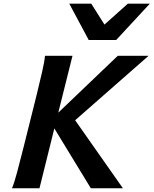

<svg xmlns="http://www.w3.org/2000/svg" viewBox="-20 -1003 818 1023"><path d="M771.5 -705.6 380.4 -362.3 634.8 0H463.9L269.5 -318.8L190.4 0H43.9Q56.2 -29.3 70.8 -84Q85.4 -138.7 103.5 -210.4L174.8 -495.6Q192.4 -567.4 204.8 -621.8Q217.3 -676.3 219.7 -705.6H366.2L290.5 -402.8L607.4 -705.6ZM778.3 -983.4 599.1 -790H452.6L349.1 -983.4H466.3L536.6 -872.1L661.1 -983.4Z"/></svg>

Font: Andika New Basic
Style: Bold Italic
Weight: 700
Italic angle: -14°
Designer: Victor Gaultney, Annie Olsen, Pablo Ugerman
Foundry: SIL International
Version: Version 5.500